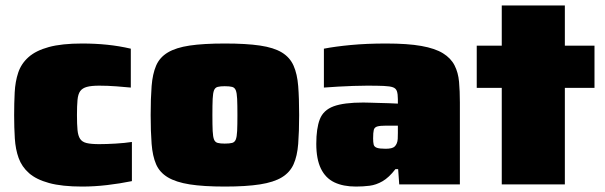

<svg xmlns="http://www.w3.org/2000/svg" viewBox="-20 -678 2225 706"><path d="M282 8Q208 8 160.5 -5Q113 -18 86.5 -41.5Q60 -65 48.5 -97Q37 -129 34.5 -169Q32 -209 32 -254Q32 -298 34 -338Q36 -378 47 -411Q58 -444 85 -468Q112 -492 159.5 -505Q207 -518 282 -518Q330 -518 374 -513.5Q418 -509 461 -499V-356Q442 -358 408.5 -360.5Q375 -363 345 -363Q316 -363 299.5 -358.5Q283 -354 275 -343Q267 -332 265 -310.5Q263 -289 263 -255Q263 -221 265 -200Q267 -179 274.5 -167.5Q282 -156 298.5 -152Q315 -148 345 -148Q371 -148 405 -150Q439 -152 465 -156V-12Q421 -3 374 2.5Q327 8 282 8Z M807 8Q728 8 677.5 0Q627 -8 597 -26Q567 -44 554 -74Q541 -104 537.5 -149Q534 -194 534 -255Q534 -317 537.5 -361.5Q541 -406 554 -436.5Q567 -467 597 -485Q627 -503 677.5 -510.5Q728 -518 807 -518Q885 -518 936 -510.5Q987 -503 1016.5 -485Q1046 -467 1059.5 -436.5Q1073 -406 1076.5 -361.5Q1080 -317 1080 -255Q1080 -194 1076.5 -149Q1073 -104 1059.5 -74Q1046 -44 1016.5 -26Q987 -8 936 0Q885 8 807 8ZM806 -150Q824 -150 833.5 -152.5Q843 -155 847 -165Q851 -175 852 -196.5Q853 -218 853 -255Q853 -293 852 -314.5Q851 -336 847 -346Q843 -356 833.5 -358.5Q824 -361 806 -361Q790 -361 780.5 -358.5Q771 -356 767 -346Q763 -336 762 -314.5Q761 -293 761 -255Q761 -218 762 -196.5Q763 -175 767 -165Q771 -155 780.5 -152.5Q790 -150 806 -150Z M1289 8Q1242 8 1209.5 -7.5Q1177 -23 1160 -58Q1143 -93 1143 -149Q1143 -206 1156 -239.5Q1169 -273 1206.5 -287Q1244 -301 1316 -301Q1324 -301 1339 -300.5Q1354 -300 1372.5 -299.5Q1391 -299 1409.5 -298.5Q1428 -298 1443 -297V-313Q1443 -332 1439.5 -342.5Q1436 -353 1425 -357Q1414 -361 1391 -362Q1368 -363 1330 -363Q1306 -363 1278.5 -362Q1251 -361 1223.5 -359.5Q1196 -358 1171 -356V-499Q1212 -507 1270 -512.5Q1328 -518 1400 -518Q1479 -518 1529.5 -509Q1580 -500 1609 -482Q1638 -464 1651.5 -437.5Q1665 -411 1668 -377Q1671 -343 1671 -301V0H1448L1444 -56H1434Q1410 -25 1386.5 -11.5Q1363 2 1339 5Q1315 8 1289 8ZM1398 -131Q1410 -131 1418.5 -133Q1427 -135 1431.5 -139.5Q1436 -144 1439 -151Q1442 -158 1442.5 -167.5Q1443 -177 1443 -189V-216H1400Q1378 -216 1367.5 -213Q1357 -210 1354.5 -200.5Q1352 -191 1352 -169Q1352 -155 1354 -146.5Q1356 -138 1366 -134.5Q1376 -131 1398 -131Z M1825 0V-355H1733V-510H1825V-658H2057V-510H2166V-355H2057V0Z"/></svg>

Font: Saira SemiExpanded Black
Style: Regular
Weight: 900
Width: 6
Designer: Hector Gatti with collaboration of the Omnibus-Type team
Foundry: Omnibus-Type
Version: Version 1.101